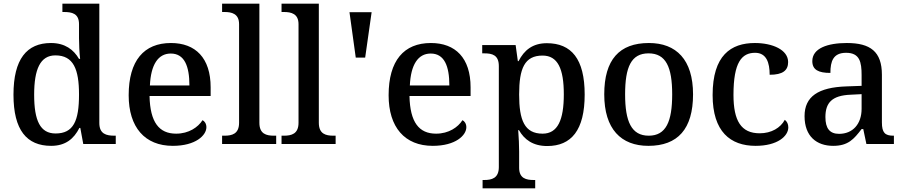

<svg xmlns="http://www.w3.org/2000/svg" viewBox="-20 -780 4902 1040"><path d="M257 10C335 10 380 -28 410 -87H415L431 0H607V-45H600C556 -45 518 -54 518 -114V-760H318V-715H326C370 -715 408 -707 408 -649V-574C408 -542 410 -495 414 -461H408C379 -511 332 -547 256 -547C125 -547 53 -460 53 -267C53 -75 125 10 257 10ZM281 -57C198 -57 165 -126 165 -267C165 -405 198 -480 280 -480C378 -480 408 -405 408 -268C408 -125 378 -57 281 -57Z M916 10C1040 10 1098 -47 1098 -91C1098 -110 1088 -124 1077 -129C1053 -91 1003 -56 934 -56C842 -56 793 -117 790 -260H1121V-307C1121 -466 1039 -547 906 -547C760 -547 677 -452 677 -264C677 -91 764 10 916 10ZM1006 -317H792C797 -429 836 -490 905 -490C979 -490 1006 -422 1006 -317Z M1183 0H1476V-45H1464C1423 -45 1385 -54 1385 -115V-760H1183V-715H1196C1235 -715 1275 -706 1275 -649V-115C1275 -54 1236 -45 1196 -45H1183Z M1505 0H1798V-45H1786C1745 -45 1707 -54 1707 -115V-760H1505V-715H1518C1557 -715 1597 -706 1597 -649V-115C1597 -54 1558 -45 1518 -45H1505Z M1907 -468H1958L1993 -714H1873Z M2324 10C2448 10 2506 -47 2506 -91C2506 -110 2496 -124 2485 -129C2461 -91 2411 -56 2342 -56C2250 -56 2201 -117 2198 -260H2529V-307C2529 -466 2447 -547 2314 -547C2168 -547 2085 -452 2085 -264C2085 -91 2172 10 2324 10ZM2414 -317H2200C2205 -429 2244 -490 2313 -490C2387 -490 2414 -422 2414 -317Z M2594 240H2879V195H2871C2831 195 2792 187 2792 129V40C2792 14 2790 -39 2787 -75H2791C2820 -24 2867 11 2944 11C3075 11 3147 -75 3147 -268C3147 -461 3075 -546 2942 -546C2865 -546 2819 -508 2789 -449H2785L2773 -536H2592V-491H2604C2646 -491 2682 -482 2682 -422V125C2682 186 2643 195 2603 195H2594ZM2919 -56C2821 -56 2792 -129 2792 -268C2792 -409 2821 -479 2919 -479C3001 -479 3034 -408 3034 -269C3034 -130 3001 -56 2919 -56Z M3492 10C3651 10 3734 -81 3734 -269C3734 -457 3643 -547 3495 -547C3335 -547 3253 -457 3253 -269C3253 -81 3344 10 3492 10ZM3494 -45C3400 -45 3366 -122 3366 -269C3366 -417 3399 -491 3493 -491C3587 -491 3621 -417 3621 -269C3621 -122 3588 -45 3494 -45Z M4073 10C4192 10 4250 -43 4250 -90C4250 -108 4243 -122 4231 -131C4208 -88 4159 -58 4095 -58C3994 -58 3953 -126 3953 -266C3953 -443 3998 -494 4070 -494C4132 -494 4149 -440 4149 -375C4221 -375 4249 -399 4249 -444C4249 -510 4165 -547 4069 -547C3939 -547 3840 -480 3840 -265C3840 -67 3936 10 4073 10Z M4493 10C4574 10 4605 -26 4647 -81H4656L4673 0H4822V-45H4819C4774 -45 4757 -61 4757 -117V-375C4757 -501 4694 -547 4567 -547C4464 -547 4380 -519 4380 -449C4380 -402 4413 -385 4478 -385C4478 -448 4493 -494 4563 -494C4637 -494 4647 -444 4647 -373V-315L4565 -312C4412 -307 4338 -257 4338 -151C4338 -41 4404 10 4493 10ZM4525 -55C4474 -55 4451 -85 4451 -146C4451 -222 4485 -263 4588 -267L4647 -270V-191C4647 -108 4599 -55 4525 -55Z"/></svg>

Font: Noto Serif Yezidi Medium
Style: Regular
Weight: 500
Designer: Dalton Maag Ltd
Foundry: Dalton Maag Ltd
Version: Version 1.001